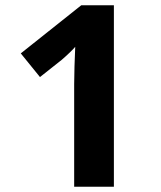

<svg xmlns="http://www.w3.org/2000/svg" viewBox="-20 -803 612 730"><path d="M413 -93V-783H289L59 -600L132 -510L214 -575C233 -591 259 -616 266 -625C264 -582 262 -516 262 -483V-93Z"/></svg>

Font: Noto Sans Kannada UI
Style: Bold
Weight: 700
Designer: Jelle Bosma - Monotype Design Team
Foundry: Monotype Imaging Inc.
Version: Version 2.005